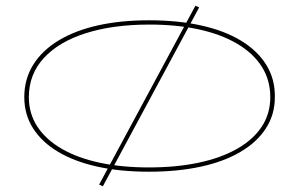

<svg xmlns="http://www.w3.org/2000/svg" viewBox="-20 -586 1047 672"><path d="M677 -560 340 66 327 60 664 -566ZM501 -515Q602 -515 683.5 -497Q765 -479 823 -444Q881 -409 912 -359Q943 -309 942 -246Q942 -185 910.5 -136.5Q879 -88 821 -54Q763 -20 682 -2.5Q601 15 501 15Q402 15 322 -2.5Q242 -20 184.5 -54Q127 -88 96 -136.5Q65 -185 65 -246Q65 -309 96 -359Q127 -409 184.5 -444Q242 -479 322 -497Q402 -515 501 -515ZM503 -500Q376 -500 281 -470Q186 -440 133.5 -383Q81 -326 81 -246Q81 -188 111 -142.5Q141 -97 196.5 -65Q252 -33 329 -16.5Q406 0 501 0Q597 0 675 -16.5Q753 -33 809.5 -65Q866 -97 896 -142.5Q926 -188 926 -246Q926 -306 896 -353Q866 -400 810 -433Q754 -466 676.5 -483Q599 -500 503 -500Z"/></svg>

Font: Kalnia Expanded Thin
Style: Regular
Weight: 250
Width: 7
Designer: Frida Medrano
Foundry: Frida Medrano
Version: Version 1.105